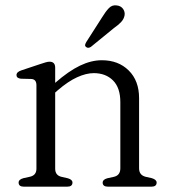

<svg xmlns="http://www.w3.org/2000/svg" viewBox="-20 -702 644 722"><path d="M187.5 -447.5V-390.5Q238.5 -435 280.8 -455.2Q323 -475.5 363 -475.5Q425 -475.5 464 -437Q503 -398.5 503 -333V-69Q503 -43 528.5 -37L551 -32Q569 -26.5 569 -15.5Q569 0 549 0H386.5Q366 0 366 -15.5Q366 -26.5 383 -31.5L408 -37Q432.5 -42.5 432.5 -69V-318Q432.5 -372 405 -399.5Q377.5 -427 332.5 -427Q304 -427 270 -411.5Q236 -396 196.5 -362L187.5 -354V-67.5Q187.5 -42.5 211.5 -37L235.5 -31.5Q252.5 -26.5 252.5 -15.5Q252.5 0 232.5 0H70Q50 0 50 -15.5Q50 -27 68 -32L93 -37.5Q117 -43 117 -67.5V-381.5Q117 -403.5 98.5 -405L58.5 -406Q42 -408 42 -419.5Q42 -431.5 60.5 -437.5L129.5 -460.5Q141.5 -464.5 150.5 -467.2Q159.5 -470 166 -470Q187.5 -470 187.5 -447.5ZM363 -635.5Q377 -658.5 389.5 -671.5Q402 -684.5 420 -681.5Q435 -679.5 442.8 -668.5Q450.5 -657.5 448.5 -644.5Q446 -630.5 435.5 -619.2Q425 -608 408.5 -596.5L321.5 -525.5Q310.5 -519 303.5 -525.5Q299 -529 300.2 -534Q301.5 -539 304.5 -544Z"/></svg>

Font: Fraunces 9pt S050 Light
Style: Regular
Weight: 300
Version: Version 1.000; ttfautohint (v1.8.3)